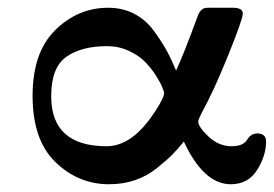

<svg xmlns="http://www.w3.org/2000/svg" viewBox="-20 -470 706 495"><path d="M64 -223Q64 -335 122.5 -392.5Q181 -450 259 -450Q296 -450 326 -434.5Q356 -419 377 -390Q398 -361 409.5 -340Q421 -319 434 -288Q447 -317 457.5 -343.5Q468 -370 473.5 -385Q479 -400 484 -413.5Q489 -427 491.5 -433Q494 -439 498.5 -443.5Q503 -448 507 -449Q511 -450 519 -450H580Q606 -450 606 -435Q606 -421 568.5 -328Q531 -235 500 -179Q491 -161 491 -157Q491 -143 517.5 -118Q544 -93 577 -93Q607 -93 617 -109.5Q627 -126 643 -126Q666 -126 666 -105Q666 -69 643 -32Q620 5 575 5Q505 5 454 -105Q435 -82 423 -70Q411 -58 385 -37Q359 -16 328 -5.5Q297 5 261 5Q182 5 123 -52Q64 -109 64 -223ZM112 -222Q112 -93 255 -93Q322 -93 380 -183Q403 -218 403 -230Q403 -234 398 -246Q393 -258 381.5 -276Q370 -294 354 -310.5Q338 -327 312 -339Q286 -351 256 -351Q190 -351 151 -323.5Q112 -296 112 -222Z"/></svg>

Font: CMU Serif
Style: Bold
Weight: 700
Version: Version 0.7.0